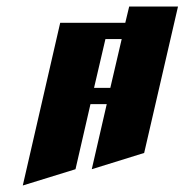

<svg xmlns="http://www.w3.org/2000/svg" viewBox="-20 -570 567 590"><path d="M377 -550H527L423 -100L262 -50L308 -250H258L212 -50L50 0L165 -500H365ZM304 -450 269 -300H319L354 -450Z"/></svg>

Font: SOV_Meka
Style: Italic
Weight: 400
Italic angle: -13°
Version: Version 1.00